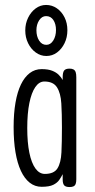

<svg xmlns="http://www.w3.org/2000/svg" viewBox="-20 -745 383 775"><path d="M261 10Q245 10 239 3Q233 -4 233 -21V-42Q227 -30 219 -18.5Q211 -7 195 1Q179 9 148 9Q121 9 100 -7.5Q79 -24 64.5 -55Q50 -86 42.5 -130.5Q35 -175 35 -232Q35 -287 42.5 -330.5Q50 -374 64.5 -404Q79 -434 100 -450Q121 -466 148 -466Q174 -466 190.5 -459.5Q207 -453 217 -443Q227 -433 233 -422V-433Q233 -453 239 -460.5Q245 -468 261 -468Q271 -468 277 -464.5Q283 -461 285.5 -453.5Q288 -446 288 -433V-21Q288 -10 285.5 -3Q283 4 277 7Q271 10 261 10ZM161 -43Q198 -43 212 -65.5Q226 -88 228 -130Q230 -172 230 -230Q230 -286 227.5 -327.5Q225 -369 210 -392.5Q195 -416 159 -416Q138 -416 122.5 -393.5Q107 -371 98.5 -329Q90 -287 90 -228Q90 -170 98.5 -128.5Q107 -87 123 -65Q139 -43 161 -43ZM167 -519Q144 -519 124.5 -533Q105 -547 93.5 -570.5Q82 -594 82 -622Q82 -650 93.5 -673.5Q105 -697 124 -711Q143 -725 166 -725Q190 -725 209.5 -711.5Q229 -698 240.5 -675Q252 -652 252 -623Q252 -594 240.5 -570.5Q229 -547 210 -533Q191 -519 167 -519ZM167 -564Q184 -564 195 -581.5Q206 -599 206 -624Q206 -648 195.5 -664Q185 -680 166 -680Q149 -680 138 -663Q127 -646 127 -623Q127 -598 138 -581Q149 -564 167 -564Z"/></svg>

Font: Fredoka Condensed Light
Style: Regular
Weight: 300
Width: 3
Designer: Ben Nathan
Foundry: Milena B. Brandão, Ben Nathan
Version: Version 2.001